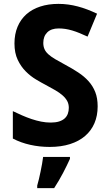

<svg xmlns="http://www.w3.org/2000/svg" viewBox="-20 -744 564 985"><path d="M481 -198.2Q481 -150.4 464.6 -112.1Q448.2 -73.7 416.7 -46.6Q385.3 -19.5 339.6 -4.9Q293.9 9.8 234.9 9.8Q183.1 9.8 135 -1Q86.9 -11.7 45.9 -33.2V-173.8Q69.3 -162.6 93.3 -152.1Q117.2 -141.6 141.8 -133.3Q166.5 -125 191.2 -120.1Q215.8 -115.2 240.2 -115.2Q265.1 -115.2 283 -120.8Q300.8 -126.5 311.8 -136.5Q322.8 -146.5 327.9 -160.4Q333 -174.3 333 -190.9Q333 -210.9 324.5 -226.3Q315.9 -241.7 300.5 -255.1Q285.2 -268.6 263.4 -281.2Q241.7 -293.9 214.8 -308.1Q192.4 -319.8 164.6 -336.4Q136.7 -353 112.1 -377.7Q87.4 -402.3 70.8 -437.3Q54.2 -472.2 54.2 -521Q54.2 -568.8 70.1 -606.7Q85.9 -644.5 115.2 -670.7Q144.5 -696.8 186.3 -710.4Q228 -724.1 279.8 -724.1Q305.7 -724.1 330.3 -720.7Q355 -717.3 379.2 -710.9Q403.3 -704.6 427.7 -695.3Q452.1 -686 478 -673.8L429.2 -556.2Q407.2 -566.4 388.2 -574.2Q369.1 -582 351.1 -587.4Q333 -592.8 315.7 -595.5Q298.3 -598.1 280.8 -598.1Q242.7 -598.1 222.4 -577.9Q202.1 -557.6 202.1 -523.9Q202.1 -505.9 208.3 -491.9Q214.4 -478 227.8 -465.8Q241.2 -453.6 262.5 -440.9Q283.7 -428.2 314 -412.1Q350.6 -392.6 381.3 -372.3Q412.1 -352.1 434.3 -327.4Q456.5 -302.7 468.8 -271.5Q481 -240.2 481 -198.2ZM170.9 208Q175.3 193.4 179.7 174.6Q184.1 155.8 188.2 136Q192.4 116.2 195.8 96.7Q199.2 77.1 201.2 61H338.9V70.8Q323.7 104.5 303.7 142.8Q283.7 181.2 257.8 221.2H170.9Z"/></svg>

Font: Droid Sans
Style: Bold
Weight: 700
Foundry: Ascender Corporation
Version: Version 1.00 build 112